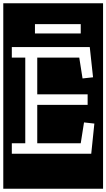

<svg xmlns="http://www.w3.org/2000/svg" viewBox="-32 -937 648 1170"><path d="M-12 213V-917H596V213ZM181 -733H460V-790H181ZM40 0H524L543 -184L480 -191L460 -64H195V-298H502V-362H195V-586H451L471 -459L535 -466L515 -650H40V-586H122V-64H40Z"/></svg>

Font: Zilla Slab Highlight Regular
Style: Regular
Weight: 400
Designer: Typotheque Type Foundry
Foundry: Typotheque type foundry
Version: Version 1.1; 2017; ttfautohint (v1.6)